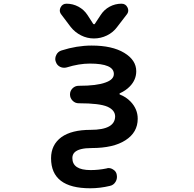

<svg xmlns="http://www.w3.org/2000/svg" viewBox="-20 -803 1040 1030"><path d="M463.9 207Q253.9 207 253.9 45.9Q253.9 -26.4 309.6 -67.4Q364.3 -106.4 465.8 -106.4Q532.2 -106.4 565.4 -125Q596.7 -142.6 597.7 -177.7Q597.7 -211.9 556.6 -230.5Q513.7 -249 404.3 -249H402.3Q382.8 -249 369.1 -263.2Q355.5 -277.3 355.5 -296.4Q355.5 -315.4 369.1 -329.1Q382.8 -342.8 402.3 -342.8H404.3Q499 -342.8 545.9 -360.4Q590.8 -376 590.8 -406.2Q590.8 -461.9 461.9 -461.9Q404.3 -461.9 337.9 -441.4Q331.1 -439.5 323.2 -439.5Q312.5 -439.5 302.7 -444.3Q285.2 -453.1 279.3 -471.7Q276.4 -479.5 276.4 -486.3Q276.4 -498 282.2 -508.8Q291 -526.4 309.6 -532.2Q391.6 -558.6 471.7 -558.6Q582 -558.6 646.5 -519.5Q710.9 -480.5 710.9 -420.9Q710.9 -375 676.8 -339.8Q655.3 -317.4 623 -302.7Q621.1 -301.8 621.1 -299.3Q621.1 -296.9 623 -295.9Q656.2 -283.2 680.7 -257.8Q718.8 -217.8 718.8 -166Q718.8 -92.8 653.3 -50.8Q588.9 -8.8 471.7 -8.8Q403.3 -8.8 379.9 14.6Q368.2 26.4 368.2 44.9Q368.2 109.4 465.8 109.4Q508.8 109.4 551.8 100.6Q556.6 98.6 562.5 98.6Q575.2 98.6 586.9 106.4Q603.5 116.2 606.4 134.8Q607.4 139.6 607.4 145.5Q607.4 160.2 599.6 172.9Q588.9 190.4 569.3 194.3Q516.6 207 463.9 207ZM359.4 -658.2 308.6 -725.6Q300.8 -735.4 300.8 -747.1Q300.8 -754.9 304.7 -762.7Q314.5 -783.2 336.9 -783.2Q371.1 -783.2 400.9 -767.1Q430.7 -751 449.2 -722.7L479.5 -675.8Q481.4 -672.9 484.9 -672.9Q488.3 -672.9 489.3 -675.8L519.5 -721.7Q538.1 -751 567.9 -767.1Q597.7 -783.2 631.8 -783.2Q654.3 -783.2 664.1 -762.7Q668 -754.9 668 -747.1Q668 -735.4 660.2 -725.6L608.4 -658.2Q586.9 -628.9 553.7 -612.8Q520.5 -596.7 483.9 -596.7Q447.3 -596.7 414.6 -613.3Q381.8 -629.9 359.4 -658.2Z"/></svg>

Font: Rounded-X Mgen+ 1m medium
Style: Regular
Weight: 500
Designer: [Source Han Sans]
Ryoko NISHIZUKA  (kana & ideographs); Paul D. Hunt (Latin, Greek & Cyrillic); Wenlong ZHANG  (bopomofo
Version: Version 1.059.20150602